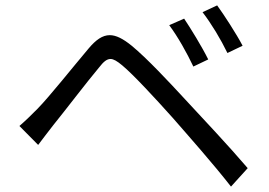

<svg xmlns="http://www.w3.org/2000/svg" viewBox="-20 -717 996 710"><path d="M660.9 -648.1 605.8 -623.9C637.8 -581 670.8 -522 695 -470.9L750 -497.2C728 -542.3 683.9 -614 660.9 -648.1ZM783 -697.1 729 -671.9C762.1 -628.9 796.2 -572.1 821 -521L877.1 -547.9C854 -592 807.9 -663 783 -697.1ZM51.8 -251.1 121.1 -181.1C136 -200.3 157 -229 176.8 -253.9C219.8 -306.8 299.7 -411.9 345.9 -467C362.9 -489 375 -498.9 388.8 -498.9C399.9 -498.9 413 -491.1 432.2 -475.1C473 -441.1 552.9 -354.8 619 -280.9C680 -210.9 767 -112.9 834.2 -27L896 -95.2C826 -177.2 728 -281.2 664.1 -350.1C603 -416.2 524.9 -500 467 -547.9C435 -573.9 409.1 -587 386 -587C359 -587 334.9 -570 307.9 -538C247.9 -467 164.1 -361.2 119 -315C94.1 -290.1 76 -272 51.8 -251.1Z"/></svg>

Font: Karasuma Gothic
Style: Regular
Weight: 400
Designer: Rasmus Andersson, Ryoko Nishizuka
Foundry: Genbu
Version: Version 1.00